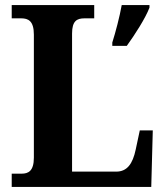

<svg xmlns="http://www.w3.org/2000/svg" viewBox="-20 -734 650 754"><path d="M26 0H574L580 -222H529L513 -147C501 -90 479 -60 436 -60H263V-602C263 -652 282 -662 312 -662H350V-714H26V-662H63C91 -662 113 -652 113 -598V-115C113 -62 91 -52 65 -52H26ZM421 -567V-554H478C509 -597 551 -662 567 -704V-714H458C450 -669 434 -608 421 -567Z"/></svg>

Font: Noto Serif Tamil SemiCondensed
Style: Bold
Weight: 700
Width: 4
Designer: Indian Type Foundry, Tom Grace, and the Monotype Design Team
Foundry: Monotype Imaging Inc.
Version: Version 2.004